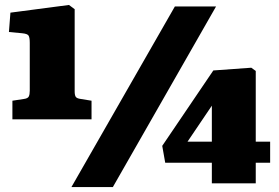

<svg xmlns="http://www.w3.org/2000/svg" viewBox="-20 -740 1123 774"><path d="M30 -259V-334L76 -341Q92 -343 96 -351Q100 -359 100 -374V-567Q100 -588 95.5 -596Q91 -604 69 -606L16 -611L22 -689L258 -720L281 -703V-372Q281 -356 285.5 -349.5Q290 -343 306 -341L349 -334V-259ZM268 14 685 -714H851L435 14ZM834 -1V-84H646L634 -152L840 -456L993 -467L1011 -454V-169H1069V-84H1011V-1ZM736 -169H834V-301V-314Z"/></svg>

Font: Literata 18pt Black
Style: Regular
Weight: 900
Designer: Latin by Veronika Burian and Jose Scaglione. Greek by Irene Vlachou. Cyrillic by Vera Evstafieva.
Foundry: TypeTogether
Version: Version 3.103;gftools[0.9.29]